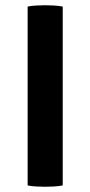

<svg xmlns="http://www.w3.org/2000/svg" viewBox="-20 -708 345 733"><path d="M85.5 -683Q100.5 -686 119.8 -687Q139 -688 152 -688Q166.5 -688 184.8 -687Q203 -686 219.5 -683V0Q203 3 184.8 4Q166.5 5 152 5Q139 5 119.8 4Q100.5 3 85.5 0Z"/></svg>

Font: Signika SemiBold
Style: Regular
Weight: 600
Designer: Anna Giedry
Foundry: Anna Giedry
Version: Version 2.001